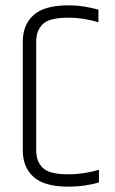

<svg xmlns="http://www.w3.org/2000/svg" viewBox="-20 -691 429 716"><path d="M65 -536Q65 -599 105.5 -635Q146 -671 234 -671Q268 -671 297 -666Q326 -661 347 -655V-608Q325 -615 295.5 -620Q266 -625 234 -625Q164 -625 139.5 -601Q115 -577 115 -536V-130Q115 -89 139.5 -65Q164 -41 234 -41Q266 -41 296.5 -46Q327 -51 349 -58V-11Q328 -4 297.5 0.5Q267 5 234 5Q146 5 105.5 -31Q65 -67 65 -130Z"/></svg>

Font: Khand Variable Light
Style: Regular
Weight: 300
Designer: Satya Rajpurohit
Foundry: Indian Type Foundry
Version: Version 3.000